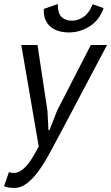

<svg xmlns="http://www.w3.org/2000/svg" viewBox="-40 -722 548 947"><path d="M194 -176 199 -80H204L242 -177L408 -500H488L252 -54Q226 -5 200.5 41.5Q175 88 148 124.5Q121 161 92 183Q63 205 32 205Q15 205 2.5 203Q-10 201 -20 196L4 127Q15 131 28 131Q57 131 86 101Q115 71 151 0L65 -500H145ZM245 -702Q245 -655 264.5 -637.5Q284 -620 314 -620Q345 -620 372.5 -639Q400 -658 417 -701L471 -682Q451 -624 403.5 -593Q356 -562 300 -562Q275 -562 252.5 -568Q230 -574 213 -587Q196 -600 186 -620.5Q176 -641 176 -669V-678Z"/></svg>

Font: PT Sans
Style: Italic
Weight: 400
Italic angle: -12°
Designer: A.Korolkova, O.Umpeleva, V.Yefimov
Foundry: ParaType Ltd
Version: Version 2.003W OFL